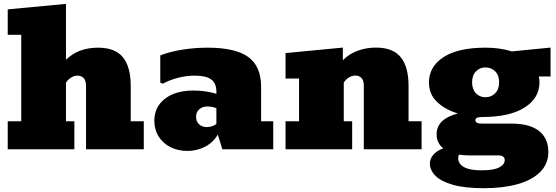

<svg xmlns="http://www.w3.org/2000/svg" viewBox="-20 -782 2912 1006"><path d="M20.5 0V-146.5H91.3V-599.6H20.5V-732.9L325.7 -761.7V-468.8Q389.6 -532.2 494.1 -532.2Q582.5 -532.2 623.8 -482.2Q665 -432.1 665 -331.5V-146.5H733.4V0H430.7V-331.5Q430.7 -359.9 418.5 -372.8Q406.2 -385.7 386.2 -385.7Q369.6 -385.7 353.3 -376Q336.9 -366.2 325.7 -349.1V-146.5H369.6V0Z M961.9 8.8Q911.6 8.8 872.3 -11.5Q833 -31.7 810.8 -67.4Q788.6 -103 788.6 -149.4Q788.6 -221.7 844.2 -264.6Q899.9 -307.6 992.7 -307.6Q1024.9 -307.6 1054.2 -303.7Q1083.5 -299.8 1113.8 -290.5V-301.3Q1113.8 -345.7 1086.7 -365.7Q1059.6 -385.7 1000 -385.7Q957 -385.7 913.1 -374.5Q869.1 -363.3 833 -343.3L819.8 -349.1V-491.7Q871.1 -511.7 936.3 -522Q1001.5 -532.2 1067.4 -532.2Q1213.4 -532.2 1280.8 -483.4Q1348.1 -434.6 1348.1 -326.7V-146.5H1411.6V0H1145L1121.1 -76.7Q1098.1 -36.6 1055.9 -13.9Q1013.7 8.8 961.9 8.8ZM1064 -116.2Q1077.1 -116.2 1091.6 -120.8Q1106 -125.5 1113.8 -133.3V-214.8Q1101.6 -220.2 1089.1 -222.2Q1076.7 -224.1 1065.9 -224.1Q1041 -224.1 1024.2 -209.5Q1007.3 -194.8 1007.3 -170.4Q1007.3 -145.5 1022.9 -130.9Q1038.6 -116.2 1064 -116.2Z M1476.1 0V-146.5H1546.9V-370.6H1476.1V-503.9L1776.4 -532.7V-466.3Q1806.6 -498 1852.1 -515.4Q1897.5 -532.7 1949.7 -532.7Q2038.1 -532.7 2079.3 -482.7Q2120.6 -432.6 2120.6 -332V-146.5H2189V0H1886.2V-332Q1886.2 -360.4 1874 -373.3Q1861.8 -386.2 1841.8 -386.2Q1825.2 -386.2 1808.8 -376.5Q1792.5 -366.7 1781.2 -349.6V-146.5H1825.2V0Z M2660.6 -134.3Q2755.9 -134.3 2804.4 -95.7Q2853 -57.1 2853 14.2Q2853 76.2 2810.8 118.7Q2768.6 161.1 2692.9 182.6Q2617.2 204.1 2516.1 204.1Q2416 204.1 2353.3 186.3Q2290.5 168.5 2261.5 138.9Q2232.4 109.4 2232.4 74.7Q2232.4 48.3 2252.2 26.9Q2272 5.4 2302.7 -4.4Q2267.6 -32.7 2267.6 -78.6Q2267.6 -119.1 2296.6 -146.7Q2325.7 -174.3 2379.4 -187.5Q2314 -206.5 2270.8 -247.1Q2227.5 -287.6 2227.5 -350.1Q2227.5 -432.1 2303.2 -482.2Q2378.9 -532.2 2524.4 -532.2Q2601.1 -532.2 2661.6 -512.7L2864.7 -532.7V-381.3H2803.2Q2806.6 -366.2 2806.6 -350.1Q2806.6 -268.1 2728.5 -218.5Q2650.4 -168.9 2505.9 -168.9Q2470.7 -168.9 2470.7 -151.9Q2470.7 -134.3 2505.9 -134.3ZM2524.4 -428.7Q2494.6 -429.2 2474.1 -408.4Q2453.6 -387.7 2453.6 -351.1Q2453.6 -314 2473.9 -293Q2494.1 -272 2524.4 -272.5Q2554.7 -272.9 2575 -293.7Q2595.2 -314.5 2595.2 -351.1Q2595.2 -387.2 2575 -407.7Q2554.7 -428.2 2524.4 -428.7ZM2380.9 47.4Q2380.9 76.7 2411.1 93.5Q2441.4 110.4 2501.5 110.4Q2566.9 110.4 2595.7 95.2Q2624.5 80.1 2624.5 56.6Q2624.5 32.2 2589.4 32.2H2439.5Q2409.7 32.2 2384.3 28.3Q2380.9 37.6 2380.9 47.4Z"/></svg>

Font: Bevan
Style: Regular
Weight: 400
Designer: Vernon Adams
Foundry: Vernon Adams
Version: Version 2.100; ttfautohint (v1.8.3)